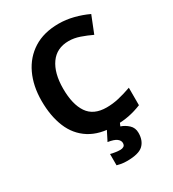

<svg xmlns="http://www.w3.org/2000/svg" viewBox="-226 -846 1088 1208"><g transform="rotate(-30 318.5 -242.0)"><path d="M393 -598Q306 -598 260 -533Q214 -468 214 -355Q214 -241 256.5 -178.5Q299 -116 393 -116Q437 -116 480.5 -126Q524 -136 575 -154V-27Q528 -8 482 1Q436 10 379 10Q269 10 197.5 -35.5Q126 -81 92 -163.5Q58 -246 58 -356Q58 -464 97 -547Q136 -630 210.5 -677Q285 -724 393 -724Q446 -724 499.5 -710.5Q553 -697 602 -674L553 -551Q513 -570 472.5 -584Q432 -598 393 -598ZM486 122Q486 178 453.5 209Q421 240 335 240Q313 240 295.5 237Q278 234 264 230V148Q278 152 298.5 155Q319 158 334 158Q348 158 358.5 151.5Q369 145 369 128Q369 110 351 96Q333 82 288 75L326 0H420L407 30Q437 40 461.5 62.5Q486 85 486 122Z"/></g></svg>

Font: Noto Sans Tangsa
Style: Bold
Weight: 700
Version: Version 1.504